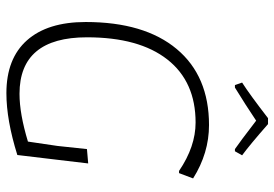

<svg xmlns="http://www.w3.org/2000/svg" viewBox="-152 -722 878 615"><g transform="rotate(90 287.5 -414.0)"><path d="M252 -727 244 -750Q283 -775 358 -833H377Q443 -775 477 -750L464 -727H457Q435 -742 366 -795Q317 -762 260 -727ZM380 -644Q470 -644 551 -593L534 -548H527Q449 -601 372 -601Q241 -601 170 -510.5Q99 -420 99 -253Q99 -37 280 -37Q344 -37 433 -64L447 -159L457 -253L503 -257L492 -164L476 -30Q364 5 278 5Q167 5 108.5 -61Q50 -127 50 -249Q50 -437 136.5 -540.5Q223 -644 380 -644Z"/></g></svg>

Font: Alegreya Sans SC Light
Style: Italic
Weight: 300
Italic angle: -7°
Designer: Juan Pablo del Peral
Foundry: Huerta Tipografica
Version: Version 2.007